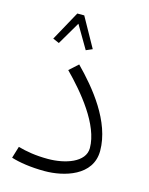

<svg xmlns="http://www.w3.org/2000/svg" viewBox="-112 -798 687 883"><g transform="rotate(15 231.5 -356.5)"><path d="M98 -573 162 -682 226 -573 256 -586 178 -726H145L68 -586ZM187 13C278 13 410 -23 410 -143C410 -282 300 -415 214 -502L172 -464C253 -382 361 -254 361 -143C361 -75 269 -45 187 -45C128 -45 84 -53 44 -64L27 -8C65 4 121 13 187 13Z"/></g></svg>

Font: FiraGO Light
Style: Regular
Weight: 300
Designer: bBox Type
Foundry: bBox Type GmbH
Version: Version 1.001;PS 001.001;hotconv 1.0.88;makeotf.lib2.5.64775